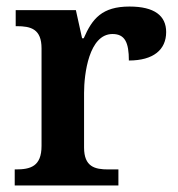

<svg xmlns="http://www.w3.org/2000/svg" viewBox="-20 -567 543 587"><path d="M25 0H342V-49H311C270 -49 237 -57 237 -116V-283C237 -341 252 -463 324 -463C362 -463 374 -437 374 -382C449 -382 488 -415 488 -469C488 -519 452 -547 376 -547C292 -547 262 -510 236 -450H231L212 -536H28V-487H31C75 -487 107 -478 107 -419V-121C107 -58 73 -49 28 -49H25Z"/></svg>

Font: Noto Serif SemiBold
Style: Regular
Weight: 600
Designer: Monotype Design Team
Foundry: Monotype Imaging Inc.
Version: Version 2.013